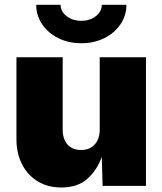

<svg xmlns="http://www.w3.org/2000/svg" viewBox="-20 -789 689 815"><path d="M240.2 6.8Q182.6 6.8 139.6 -19.5Q96.7 -45.9 73.2 -92.3Q49.8 -138.7 49.8 -198.2V-545.9H246.1V-239.3Q246.1 -198.7 266.6 -175.5Q287.1 -152.3 324.2 -152.3Q360.4 -152.3 381.8 -175.5Q403.3 -198.7 403.3 -239.3V-545.9H599.6V0H415.5L412.1 -123Q392.1 -67.4 351.1 -30.3Q310.1 6.8 240.2 6.8ZM325.2 -605.5Q270.5 -605.5 227.3 -627.2Q184.1 -648.9 158.9 -686Q133.8 -723.1 133.8 -768.6H237.3Q237.3 -740.2 262.7 -720.5Q288.1 -700.7 325.2 -700.7Q361.8 -700.7 387 -720.5Q412.1 -740.2 412.1 -768.6H516.6Q516.6 -723.1 491.5 -686Q466.3 -648.9 423.1 -627.2Q379.9 -605.5 325.2 -605.5Z"/></svg>

Font: Inter Black
Style: Regular
Weight: 900
Designer: Rasmus Andersson
Foundry: rsms
Version: Version 4.000;git-a52131595